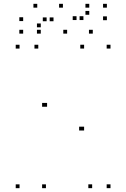

<svg xmlns="http://www.w3.org/2000/svg" viewBox="-20 -974 660 1004"><path d="M220.2 10V-10H200.2V10ZM220.2 -415.8V-435.8H200.2V-415.8ZM226.2 -415.8V-435.8H206.2V-415.8ZM461.9 9.9V-10.1H441.9V9.9ZM557.8 9.9V-10.1H537.8V9.9ZM557.8 -720.1V-740.1H537.8V-720.1ZM419.8 -720.1V-740.1H399.8V-720.1ZM419.8 -291.6V-311.6H399.8V-291.6ZM413.8 -291.6V-311.6H393.8V-291.6ZM180.2 -720V-740H160.2V-720ZM82.2 -720V-740H62.2V-720ZM82.2 10V-10H62.2V10ZM174.8 -934V-954H154.8V-934ZM101.1 -863.8V-883.8H81.1V-863.8ZM101.1 -798.2V-818.2H81.1V-798.2ZM193.2 -798.2V-818.2H173.2V-798.2ZM193.2 -831.2V-851.2H173.2V-831.2ZM223.8 -862.9V-882.9H203.8V-862.9ZM259.8 -862.9V-882.9H239.8V-862.9ZM331 -798.2V-818.2H311V-798.2ZM465.2 -798.2V-818.2H445.2V-798.2ZM538.9 -868.4V-888.4H518.9V-868.4ZM538.9 -934V-954H518.9V-934ZM446.8 -934V-954H426.8V-934ZM446.8 -896.8V-916.8H426.8V-896.8ZM416.2 -869.2V-889.2H396.2V-869.2ZM380.2 -869.2V-889.2H360.2V-869.2ZM309 -934V-954H289V-934Z"/></svg>

Font: Monaspace Krypton Dots Var
Style: Regular
Weight: 400
Designer: Riley Cran and the Lettermatic Team
Version: Version 1.100 (Monaspace Krypton Dots)